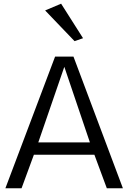

<svg xmlns="http://www.w3.org/2000/svg" viewBox="-20 -1006 686 1026"><path d="M323.7 -648.9 184.6 -245.1H460.4ZM274.4 -703.6H372.6L636.7 0H550.8L484.4 -179.2H161.1L95.2 0H8.8ZM423.8 -801.8 378.4 -786.1 221.2 -950.2 306.6 -986.3Z"/></svg>

Font: Metrophobic
Style: Regular
Weight: 400
Designer: vernon adams
Foundry: vernon adams
Version: Version 1.000